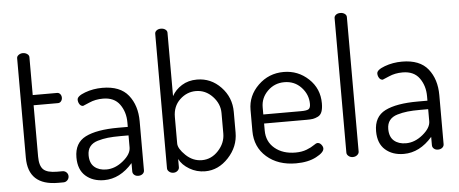

<svg xmlns="http://www.w3.org/2000/svg" viewBox="-51 -884 2424 1013"><g transform="rotate(-5 1161.0 -378.0)"><path d="M126 -419V-147Q126 -98 146.5 -78.5Q167 -59 219 -59H247Q260 -59 268.5 -50.5Q277 -42 277 -30Q277 -18 268.5 -9Q260 0 247 0H219Q61 0 61 -147V-674Q61 -684 71 -691Q81 -698 93 -698Q106 -698 116 -691Q126 -684 126 -674V-473H255Q265 -473 271.5 -465Q278 -457 278 -446Q278 -435 271.5 -427Q265 -419 255 -419Z M495 -479Q589 -479 632.5 -424.5Q676 -370 676 -286V-26Q676 -15 667 -7.5Q658 0 644 0Q631 0 622.5 -7.5Q614 -15 614 -26V-70Q547 7 463 7Q403 7 365 -26.5Q327 -60 327 -125Q327 -202 386.5 -232Q446 -262 560 -262H611V-286Q611 -341 582 -381.5Q553 -422 493 -422Q453 -422 420.5 -407.5Q388 -393 386 -393Q374 -393 367 -404Q360 -415 360 -428Q360 -447 403 -463Q446 -479 495 -479ZM611 -153V-217H569Q529 -217 501.5 -214Q474 -211 447 -203Q420 -195 406 -177Q392 -159 392 -131Q392 -89 416 -68.5Q440 -48 479 -48Q526 -48 568.5 -83Q611 -118 611 -153Z M863 -739V-403Q881 -436 915.5 -457.5Q950 -479 996 -479Q1070 -479 1122.5 -424Q1175 -369 1175 -292V-183Q1175 -108 1121.5 -50.5Q1068 7 998 7Q953 7 915 -15.5Q877 -38 861 -70V-26Q861 -16 852 -8Q843 0 830 0Q817 0 807.5 -8Q798 -16 798 -26V-739Q798 -749 807 -756Q816 -763 830 -763Q844 -763 853.5 -756Q863 -749 863 -739ZM1110 -183V-292Q1110 -341 1073 -380Q1036 -419 985 -419Q937 -419 900 -384Q863 -349 863 -292V-152Q863 -125 900.5 -89Q938 -53 986 -53Q1036 -53 1073 -93Q1110 -133 1110 -183Z M1455 -479Q1531 -479 1586.5 -427Q1642 -375 1642 -297Q1642 -269 1635.5 -252Q1629 -235 1614.5 -228Q1600 -221 1588 -219Q1576 -217 1555 -217H1329V-180Q1329 -121 1371.5 -85.5Q1414 -50 1481 -50Q1515 -50 1540.5 -60Q1566 -70 1579.5 -80Q1593 -90 1601 -90Q1612 -90 1620.5 -79.5Q1629 -69 1629 -59Q1629 -38 1586 -15.5Q1543 7 1479 7Q1384 7 1324 -45.5Q1264 -98 1264 -183V-295Q1264 -370 1320 -424.5Q1376 -479 1455 -479ZM1329 -265H1529Q1559 -265 1569 -271.5Q1579 -278 1579 -299Q1579 -349 1543.5 -387Q1508 -425 1454 -425Q1402 -425 1365.5 -389Q1329 -353 1329 -303Z M1813 -739V-26Q1813 -16 1803.5 -8Q1794 0 1780 0Q1767 0 1757.5 -8Q1748 -16 1748 -26V-739Q1748 -749 1757 -756Q1766 -763 1780 -763Q1794 -763 1803.5 -756Q1813 -749 1813 -739Z M2082 -479Q2176 -479 2219.5 -424.5Q2263 -370 2263 -286V-26Q2263 -15 2254 -7.5Q2245 0 2231 0Q2218 0 2209.5 -7.5Q2201 -15 2201 -26V-70Q2134 7 2050 7Q1990 7 1952 -26.5Q1914 -60 1914 -125Q1914 -202 1973.5 -232Q2033 -262 2147 -262H2198V-286Q2198 -341 2169 -381.5Q2140 -422 2080 -422Q2040 -422 2007.5 -407.5Q1975 -393 1973 -393Q1961 -393 1954 -404Q1947 -415 1947 -428Q1947 -447 1990 -463Q2033 -479 2082 -479ZM2198 -153V-217H2156Q2116 -217 2088.5 -214Q2061 -211 2034 -203Q2007 -195 1993 -177Q1979 -159 1979 -131Q1979 -89 2003 -68.5Q2027 -48 2066 -48Q2113 -48 2155.5 -83Q2198 -118 2198 -153Z"/></g></svg>

Font: Dosis
Style: Regular
Weight: 400
Designer: Edgar Tolentino, Pablo Impallari, Igino Marini
Foundry: Edgar Tolentino, Pablo Impallari, Igino Marini
Version: Version 1.007